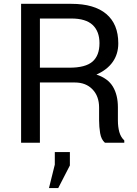

<svg xmlns="http://www.w3.org/2000/svg" viewBox="-20 -730 703 982"><path d="M184.1 -308.1V0H87.9V-710.4H345.2Q461.9 -710.4 523.4 -658.7Q585 -606.9 585 -508.3Q585 -453.6 556.4 -413.1Q527.8 -372.6 473.1 -348.6Q531.7 -329.6 557.4 -286.9Q583 -244.1 583 -181.2V-114.3Q583 -81.1 590.3 -54.7Q597.7 -28.3 615.7 -11.7V0H516.6Q497.6 -16.6 492.2 -48.8Q486.8 -81.1 486.8 -115.2V-180.2Q486.8 -237.8 453.1 -272.9Q419.4 -308.1 362.8 -308.1ZM184.1 -383.8H335.4Q417 -383.8 452.9 -414.8Q488.8 -445.8 488.8 -509.3Q488.8 -569.3 453.9 -602.3Q418.9 -635.3 345.2 -635.3H184.1ZM337.4 116.2 277.8 231.9H230.5L260.3 111.8V47.9H337.4Z"/></svg>

Font: GeogebraSans
Style: Regular
Weight: 400
Designer: Google
Version: Version 1.100140; 2013